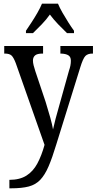

<svg xmlns="http://www.w3.org/2000/svg" viewBox="-20 -786 525 1043"><path d="M31 191Q87 191 123.5 168Q160 145 183 102Q206 59 222 1L66 -442Q54 -474 42.5 -484.5Q31 -495 6 -495H3V-536H214V-495H211Q182 -495 170.5 -485Q159 -475 159 -457Q159 -446 162.5 -431.5Q166 -417 172 -399L228 -232Q242 -187 253 -147.5Q264 -108 268 -83Q274 -111 282 -141Q290 -171 300 -206L355 -403Q360 -417 362.5 -430Q365 -443 365 -456Q365 -477 351.5 -485.5Q338 -494 311 -495H308V-536H485V-495H482Q457 -495 444 -482Q431 -469 416 -420L286 -2Q264 71 244 117.5Q224 164 199 190.5Q174 217 136.5 227Q99 237 40 237H31ZM121 -619Q134 -638 151 -664Q168 -690 183.5 -717Q199 -744 208 -766H295Q304 -744 319.5 -717Q335 -690 351.5 -664Q368 -638 382 -619V-606H344Q321 -628 296 -654Q271 -680 251 -707Q232 -680 207 -654Q182 -628 159 -606H121Z"/></svg>

Font: Noto Serif Tamil Condensed
Style: Regular
Weight: 400
Width: 3
Designer: Indian Type Foundry, Tom Grace, and the Monotype Design Team
Foundry: Monotype Imaging Inc.
Version: Version 2.004; ttfautohint (v1.8.4.7-5d5b)